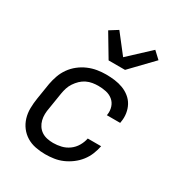

<svg xmlns="http://www.w3.org/2000/svg" viewBox="-183 -900 966 1033"><g transform="rotate(30 300.0 -383.5)"><path d="M248 8Q217 8 187 2Q157 -4 132.5 -19Q108 -34 90.5 -57Q73 -80 64.5 -108.5Q56 -137 56.5 -168Q57 -199 62 -230L78 -330Q83 -357 92.5 -384Q102 -411 119 -435Q136 -459 159.5 -477.5Q183 -496 210 -507.5Q237 -519 264.5 -523.5Q292 -528 319 -528Q347 -528 373.5 -524.5Q400 -521 424 -512Q448 -503 468 -487Q488 -471 500 -449Q512 -427 516 -400.5Q520 -374 515 -347L514 -340H431L432 -344Q436 -369 428.5 -392Q421 -415 403 -429.5Q385 -444 361.5 -449Q338 -454 313 -454Q296 -454 277.5 -451Q259 -448 241.5 -439.5Q224 -431 210 -417.5Q196 -404 185 -387.5Q174 -371 168.5 -353.5Q163 -336 160 -318L144 -218Q140 -198 139.5 -179Q139 -160 143.5 -142Q148 -124 158 -109Q168 -94 183 -84Q198 -74 217 -70Q236 -66 255 -66Q280 -66 305 -72Q330 -78 351.5 -93.5Q373 -109 386.5 -132Q400 -155 405 -180H488Q483 -154 472.5 -128Q462 -102 444.5 -79.5Q427 -57 403.5 -39.5Q380 -22 354.5 -11Q329 0 302 4Q275 8 248 8ZM292 -600 209 -739 260 -771 351 -654 481 -775 524 -735 394 -600Z"/></g></svg>

Font: Iosevka Aile Oblique
Style: Regular
Weight: 400
Italic angle: -9°
Designer: Belleve Invis
Foundry: Belleve Invis
Version: Version 31.1.0; ttfautohint (v1.8.4)